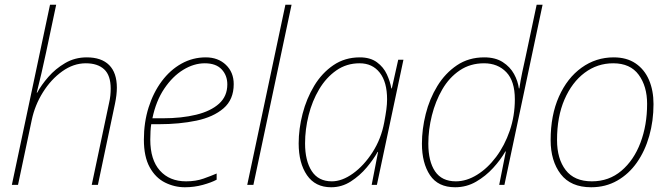

<svg xmlns="http://www.w3.org/2000/svg" viewBox="-20 -780 2825 810"><path d="M30 0 191 -760H217L174 -557Q165 -515 155 -471.5Q145 -428 135 -389H137Q154 -421 184 -455.5Q214 -490 255 -514Q296 -538 346 -538Q408 -538 440.5 -505.5Q473 -473 473 -410Q473 -380 465 -342L393 0H367L440 -345Q444 -362 445.5 -377Q447 -392 447 -406Q447 -462 419.5 -487.5Q392 -513 342 -513Q290 -513 242.5 -479Q195 -445 161 -390.5Q127 -336 114 -274L56 0Z M760 10Q716 10 676 -10Q636 -30 611.5 -74.5Q587 -119 587 -191Q587 -264 607 -327Q627 -390 662.5 -437.5Q698 -485 745.5 -511.5Q793 -538 848 -538Q900 -538 933 -506.5Q966 -475 966 -425Q966 -360 923 -323Q880 -286 808.5 -271Q737 -256 650 -256H618Q616 -244 615 -226.5Q614 -209 614 -191Q614 -106 654.5 -60.5Q695 -15 765 -15Q806 -15 838.5 -26.5Q871 -38 894 -48V-22Q872 -10 835.5 0Q799 10 760 10ZM623 -281H667Q746 -281 807.5 -296Q869 -311 904 -342.5Q939 -374 939 -424Q939 -462 915 -487.5Q891 -513 844 -513Q798 -513 753 -485.5Q708 -458 673 -406Q638 -354 623 -281Z M1023 0 1184 -760H1210L1049 0Z M1377 10Q1310 10 1275 -41Q1240 -92 1240 -175Q1240 -236 1256.5 -300Q1273 -364 1305.5 -418Q1338 -472 1386.5 -505Q1435 -538 1498 -538Q1542 -538 1570 -517.5Q1598 -497 1612 -466.5Q1626 -436 1631 -407H1633L1660 -528H1682L1570 0H1548L1575 -139H1573Q1556 -108 1527 -73.5Q1498 -39 1460 -14.5Q1422 10 1377 10ZM1380 -15Q1423 -15 1469 -48Q1515 -81 1551.5 -137.5Q1588 -194 1601 -264Q1607 -296 1610 -318.5Q1613 -341 1613 -361Q1613 -434 1582 -473.5Q1551 -513 1497 -513Q1442 -513 1399 -483Q1356 -453 1326.5 -403.5Q1297 -354 1282 -294Q1267 -234 1267 -175Q1267 -102 1295 -58.5Q1323 -15 1380 -15Z M1900 10Q1828 10 1794 -41Q1760 -92 1760 -174Q1760 -235 1776 -299Q1792 -363 1825 -417Q1858 -471 1907.5 -504.5Q1957 -538 2023 -538Q2070 -538 2101 -518Q2132 -498 2148.5 -468Q2165 -438 2169 -407H2171Q2176 -441 2183.5 -476.5Q2191 -512 2198 -543L2244 -760H2269L2108 0H2086L2114 -141H2112Q2092 -106 2060.5 -71.5Q2029 -37 1988.5 -13.5Q1948 10 1900 10ZM1903 -15Q1948 -15 1992.5 -42.5Q2037 -70 2073 -118Q2109 -166 2130.5 -228.5Q2152 -291 2152 -361Q2152 -438 2116 -475.5Q2080 -513 2022 -513Q1964 -513 1919.5 -483Q1875 -453 1846 -403Q1817 -353 1802 -293Q1787 -233 1787 -174Q1787 -99 1815.5 -57Q1844 -15 1903 -15Z M2474 10Q2388 10 2345.5 -45.5Q2303 -101 2303 -189Q2303 -294 2338 -372.5Q2373 -451 2433.5 -494.5Q2494 -538 2569 -538Q2624 -538 2661.5 -512.5Q2699 -487 2718 -442.5Q2737 -398 2737 -341Q2737 -270 2719 -206.5Q2701 -143 2667 -94.5Q2633 -46 2584 -18Q2535 10 2474 10ZM2477 -15Q2549 -15 2601.5 -59.5Q2654 -104 2682 -178Q2710 -252 2710 -342Q2710 -416 2674.5 -464.5Q2639 -513 2567 -513Q2500 -513 2446.5 -473Q2393 -433 2361.5 -360.5Q2330 -288 2330 -189Q2330 -110 2366.5 -62.5Q2403 -15 2477 -15Z"/></svg>

Font: Noto Sans Disp Thin
Style: Italic
Weight: 100
Italic angle: -12°
Designer: Monotype Design Team
Foundry: Monotype Imaging Inc.
Version: Version 2.000;GOOG;noto-source:20170915:90ef993387c0